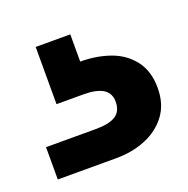

<svg xmlns="http://www.w3.org/2000/svg" viewBox="-64 -68 383 391"><g transform="rotate(-20 127.5 127.5)"><path d="M0 262V192H108Q137 192 151 183Q165 174 165 153Q165 135 151 126Q137 117 108 117H50V-7H125V52Q160 52 189.5 62.5Q219 73 237 96.5Q255 120 255 156Q255 191 237.5 214.5Q220 238 191 250Q162 262 127 262Z"/></g></svg>

Font: DM Sans 36pt SemiBold
Style: Regular
Weight: 600
Designer: Colophon Foundry, Jonny Pinhorn
Foundry: Colophon Foundry
Version: Version 4.004;gftools[0.9.30]